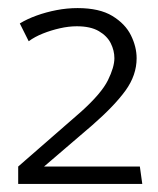

<svg xmlns="http://www.w3.org/2000/svg" viewBox="-20 -791 392 475"><path d="M172 -771Q146 -771 120 -766Q94 -761 70.5 -752.5Q47 -744 29 -733L51 -689Q66 -700 86 -708Q106 -716 128 -721Q150 -726 170 -726Q204 -726 224.5 -714Q245 -702 254 -684Q263 -666 263 -647Q263 -625 247 -592.5Q231 -560 181 -515L25 -379V-336H332L326 -379H89L208 -481Q263 -529 290.5 -567Q318 -605 318 -647Q318 -675 304 -703.5Q290 -732 258 -751.5Q226 -771 172 -771Z"/></svg>

Font: Catamaran Thin Light
Style: Regular
Weight: 300
Version: Version 2.000